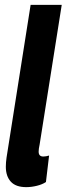

<svg xmlns="http://www.w3.org/2000/svg" viewBox="-20 -760 274 790"><path d="M106 -740H234L143 -165Q141 -156 140 -149Q139 -142 139 -136Q139 -116 158 -116Q169 -116 182 -120L169 -11Q154 -1 131.5 4.5Q109 10 88 10Q45 10 24.5 -12.5Q4 -35 4 -74Q4 -91 7 -112Z"/></svg>

Font: Georama Condensed
Style: Bold Italic
Weight: 700
Width: 3
Italic angle: -9°
Designer: Jean-Baptiste Levee
Foundry: Production Type
Version: Version 1.000